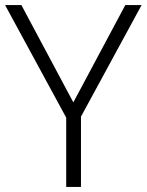

<svg xmlns="http://www.w3.org/2000/svg" viewBox="-20 -734 576 754"><path d="M268 -332 472 -714H536L298 -276V0H240V-272L0 -714H64Z"/></svg>

Font: Noto Sans Cham Light
Style: Regular
Weight: 300
Version: Version 2.002